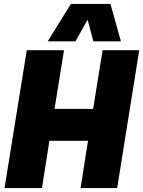

<svg xmlns="http://www.w3.org/2000/svg" viewBox="-20 -955 727 975"><path d="M3 0 116 -700H305L257 -402H453L501 -700H687L575 0H389L427 -240H231L193 0ZM222 -745 340 -935H541L594 -745H454L425 -855L363 -745Z"/></svg>

Font: Georama ExtraCondensed Thin ExtraBold
Style: Italic
Weight: 800
Italic angle: -9°
Version: Version 1.001